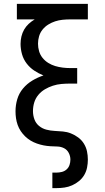

<svg xmlns="http://www.w3.org/2000/svg" viewBox="-20 -755 540 990"><path d="M250 215V135H271Q285 135 299 131.5Q313 128 323.5 118.5Q334 109 338.5 95.5Q343 82 343 68Q343 50 334.5 33.5Q326 17 310 9Q294 1 276 0.5Q258 0 240 -1Q222 -2 204.5 -5.5Q187 -9 170 -15Q153 -21 138 -30Q123 -39 110 -51.5Q97 -64 87 -79Q77 -94 71 -111Q65 -128 62.5 -145.5Q60 -163 60 -181Q60 -213 69 -243.5Q78 -274 98.5 -298.5Q119 -323 146.5 -339.5Q174 -356 204 -366Q179 -376 156.5 -391Q134 -406 117.5 -427.5Q101 -449 93.5 -475.5Q86 -502 86 -529Q86 -548 90.5 -567Q95 -586 104.5 -602.5Q114 -619 128 -632Q142 -645 159 -655H67V-735H433V-655H342Q322 -655 302.5 -653Q283 -651 264.5 -645Q246 -639 229 -628.5Q212 -618 199.5 -602.5Q187 -587 181.5 -568Q176 -549 176 -530Q176 -510 181.5 -491Q187 -472 199.5 -456.5Q212 -441 229 -430.5Q246 -420 264.5 -414.5Q283 -409 302.5 -406.5Q322 -404 342 -404H378V-324H342Q319 -324 296.5 -322Q274 -320 252.5 -313Q231 -306 211.5 -294.5Q192 -283 177.5 -265.5Q163 -248 156.5 -226.5Q150 -205 150 -182Q150 -160 157.5 -139.5Q165 -119 181.5 -105.5Q198 -92 219 -86.5Q240 -81 261.5 -80Q283 -79 304.5 -77Q326 -75 346 -67Q366 -59 383.5 -46Q401 -33 412.5 -14.5Q424 4 428.5 25Q433 46 433 68Q433 88 429 108.5Q425 129 414.5 147Q404 165 387.5 178.5Q371 192 352 200.5Q333 209 312.5 212Q292 215 271 215Z"/></svg>

Font: Iosevka Curly Slab Medium
Style: Regular
Weight: 500
Monospace: yes
Designer: Belleve Invis
Foundry: Belleve Invis
Version: Version 22.1.2; ttfautohint (v1.8.4)